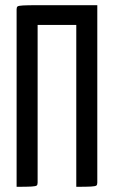

<svg xmlns="http://www.w3.org/2000/svg" viewBox="-20 -720 439 740"><path d="M44 0V-684Q44 -692 47.5 -695Q51 -698 68.5 -699Q86 -700 125 -700H355V-16Q355 -8 351.5 -5Q348 -2 331 -1Q314 0 274 0V-624H125V-16Q125 -8 121.5 -5Q118 -2 101 -1Q84 0 44 0Z"/></svg>

Font: Yanone Kaffeesatz
Style: Regular
Weight: 400
Designer: Yanone (Cyrillic: Daniel Pouzeot, Huerta Tipografica, and Cyreal)
Foundry: Yanone
Version: Version 2.003